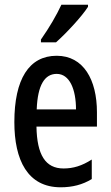

<svg xmlns="http://www.w3.org/2000/svg" viewBox="-20 -786 470 816"><path d="M354 -757V-766H241C220 -721 191 -671 154 -618V-606H218C261 -644 328 -716 354 -757ZM221 -549C103 -549 41 -449 41 -267C41 -106 97 10 238 10C287 10 331 -1 370 -25V-108C328 -81 291 -70 250 -70C173 -70 137 -128 135 -248H392V-309C392 -447 335 -549 221 -549ZM221 -472C276 -472 303 -406 303 -321H136C140 -425 170 -472 221 -472Z"/></svg>

Font: Noto Sans Devanagari ExtraCondensed Medium
Style: Regular
Weight: 500
Width: 2
Designer: Jelle Bosma - Monotype Design Team
Foundry: Monotype Imaging Inc.
Version: Version 2.004